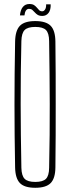

<svg xmlns="http://www.w3.org/2000/svg" viewBox="-20 -908 342 934"><path d="M151.5 5.5Q99 5.5 76.8 -17.5Q54.5 -40.5 53.5 -93.5Q52 -175 51.2 -250.5Q50.5 -326 50.5 -399.8Q50.5 -473.5 51.2 -548.8Q52 -624 53.5 -705.5Q54.5 -759.5 76.8 -782.5Q99 -805.5 151.5 -805.5Q204 -805.5 226.5 -782.5Q249 -759.5 249.5 -705.5Q250.5 -624 250.8 -548.5Q251 -473 251 -399.5Q251 -326 250.8 -250.5Q250.5 -175 249.5 -93.5Q249 -40.5 226.5 -17.5Q204 5.5 151.5 5.5ZM151.5 -23Q188.5 -23 203.5 -38Q218.5 -53 219 -91.5Q221 -174.5 221.5 -251.5Q222 -328.5 222 -403Q222 -477.5 221 -552.8Q220 -628 219 -708Q218.5 -747 203.5 -762Q188.5 -777 151.5 -777Q115 -777 100 -762Q85 -747 84 -708Q82 -628 81.2 -552.8Q80.5 -477.5 80.5 -403Q80.5 -328.5 81.5 -251.5Q82.5 -174.5 84 -91.5Q85 -53 100 -38Q115 -23 151.5 -23ZM204.5 -887H226.5Q227.5 -860 216.2 -845.2Q205 -830.5 186 -830.5Q171.5 -830.5 163.2 -835.8Q155 -841 149.2 -847.8Q143.5 -854.5 137.2 -859.8Q131 -865 121 -865Q112 -865 106.2 -856.8Q100.5 -848.5 99 -833H77Q79.5 -860 91.2 -874.2Q103 -888.5 123 -888.5Q138 -888.5 146 -883Q154 -877.5 159.5 -870.8Q165 -864 170.5 -858.5Q176 -853 185.5 -853Q193.5 -853 199.2 -861.8Q205 -870.5 204.5 -887Z"/></svg>

Font: Big Shoulders Display Thin ExtraLight
Style: Regular
Weight: 250
Version: Version 2.002